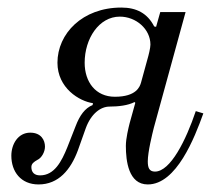

<svg xmlns="http://www.w3.org/2000/svg" viewBox="-20 -476 582 508"><path d="M10 -64C10 -22 35 12 82 12C135 12 167 -27 186 -78L207 -137C221 -175 246 -194 270 -194C293 -194 319 -197 336 -206L338 -204L323 -150C320 -138 313 -110 313 -90C313 -50 320 12 371 12C447 12 495 -112 518 -176L498 -182C472 -105 431 -22 390 -22C375 -22 371 -32 371 -49C371 -74 383 -122 387 -138L471 -444H404L393 -405L388 -406C370 -441 341 -456 301 -456C198 -456 132 -387 132 -310C132 -243 190 -208 226 -203L225 -198C205 -190 191 -171 180 -142L158 -86C143 -49 124 -12 86 -12C71 -12 63 -20 63 -34C63 -43 70 -48 79 -53C90 -58 99 -74 99 -88C99 -105 89 -125 60 -125C28 -125 10 -95 10 -64ZM204 -310C204 -374 242 -432 297 -432C340 -432 378 -399 378 -358C378 -349 373 -329 370 -319L353 -257C350 -247 341 -220 284 -220C233 -220 204 -259 204 -310Z"/></svg>

Font: Old Standard
Style: Italic
Weight: 400
Italic angle: -15.2°
Designer: Alexey Kryukov <alexios@thessalonica.org.ru>
Version: Version 2.0